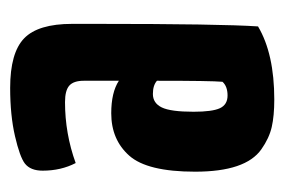

<svg xmlns="http://www.w3.org/2000/svg" viewBox="-111 -439 560 378"><g transform="rotate(-90 169.0 -250.0)"><path d="M22 -446Q22 -470 36 -481Q49 -491 90 -500.5Q131 -510 185 -510Q254 -510 282.5 -482.5Q311 -455 311 -388V-341Q311 -96 306 -22Q252 10 162 10Q130 10 108 5Q86 0 64 -15.5Q42 -31 31 -63.5Q20 -96 20 -146Q20 -240 51.5 -275.5Q83 -311 135 -311Q176 -311 199 -296V-365Q199 -385 189.5 -393.5Q180 -402 157 -402Q95 -402 37 -381Q22 -410 22 -446ZM199 -221Q190 -229 173 -229Q155 -229 146.5 -211.5Q138 -194 138 -149Q138 -112 145 -97Q152 -82 170 -82Q188 -82 197 -92Q199 -114 199 -221Z"/></g></svg>

Font: Yanone Kaffeesatz Bold
Style: Regular
Weight: 700
Designer: Yanone (Cyrillic: Daniel Pouzeot)
Foundry: Yanone
Version: Version 1.003;PS 001.003;hotconv 1.0.88;makeotf.lib2.5.64775